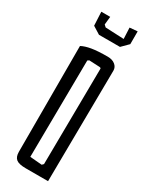

<svg xmlns="http://www.w3.org/2000/svg" viewBox="-231 -945 775 990"><g transform="rotate(30 156.0 -450.0)"><path d="M109 -894 104 -846 116 -835 226 -830 223 -896 269 -900V-824L230 -785H105L60 -813L56 -894ZM122 0Q81 0 65 -13Q49 -26 49 -56V-686Q71 -698 106.5 -704Q142 -710 201 -710Q228 -710 245 -696.5Q262 -683 262 -662L255 0ZM184 -57 193 -66 199 -637Q199 -642 190 -643L128 -646L119 -640L113 -63Z"/></g></svg>

Font: Bahiana
Style: Regular
Weight: 400
Designer: Pablo Cosgaya & Dani Raskovsky
Foundry: Pablo Cosgaya & Dani Raskovsky
Version: Version 1.005